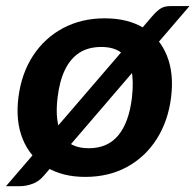

<svg xmlns="http://www.w3.org/2000/svg" viewBox="-36 -583 653 641"><path d="M-16 38.6 473 -529.7Q488.4 -547.3 500.9 -555Q513.3 -562.7 534 -562.7H596.6L111.8 1.9Q94.9 22.6 72.9 30.6Q50.8 38.6 30.6 38.6ZM313.7 -521.8Q391.4 -521.8 444.3 -489.3Q497.2 -456.8 521.2 -397.3Q545.2 -337.7 535.2 -258Q525.2 -178.3 486.9 -118.4Q448.7 -58.6 387.8 -25.5Q326.8 7.6 248.6 7.6Q171.7 7.6 118.1 -25.5Q64.4 -58.6 40 -118.4Q15.5 -178.3 25.5 -258Q35.5 -337.7 74.5 -397.3Q113.6 -456.8 174.9 -489.3Q236.3 -521.8 313.7 -521.8ZM260.4 -88.1Q323.4 -88.1 359 -131.2Q394.6 -174.4 404.5 -257Q410.9 -312.9 402.5 -350.2Q394.1 -387.6 369.2 -406.9Q344.3 -426.2 302.3 -426.2Q258.8 -426.2 228.8 -406.7Q198.8 -387.2 180.7 -349.6Q162.6 -312 156.2 -257Q146.3 -175.7 171.4 -131.9Q196.5 -88.1 260.4 -88.1Z"/></svg>

Font: Aleo
Style: Italic
Weight: 400
Italic angle: -7°
Designer: Alessio Laiso
Foundry: Alessio Laiso
Version: Version 2.001;gftools[0.9.29]